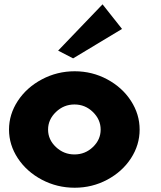

<svg xmlns="http://www.w3.org/2000/svg" viewBox="-20 -860 750 895"><path d="M251 -624 458 -839.8 548.8 -725.1 320.8 -587.9ZM328.1 15.1Q246.1 15.1 175.3 -22.2Q104.5 -59.6 63.2 -122.1Q22 -184.6 22 -255.9Q22 -327.1 63.2 -389.9Q104.5 -452.6 175.5 -490.2Q246.6 -527.8 328.1 -527.8Q409.7 -527.8 479.7 -490.2Q549.8 -452.6 590.3 -390.1Q630.9 -327.6 630.9 -255.9Q630.9 -184.1 590.3 -121.8Q549.8 -59.6 479.7 -22.2Q409.7 15.1 328.1 15.1ZM240.7 -337.9Q204.1 -302.7 204.1 -255.9Q204.1 -209 240.7 -174.6Q277.3 -140.1 327.1 -140.1Q377 -140.1 413.1 -174.6Q449.2 -209 449.2 -255.9Q449.2 -302.7 413.1 -337.9Q377 -373 327.1 -373Q277.3 -373 240.7 -337.9Z"/></svg>

Font: Hussar Preview
Style: Bold
Weight: 700
Foundry: Cannot Into Space Fonts, PlusOne Fonts
Version: Version 2.29RC2 "Millennial"